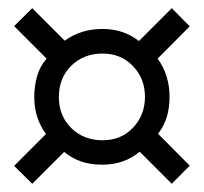

<svg xmlns="http://www.w3.org/2000/svg" viewBox="-20 -555 494 465"><path d="M58.1 -109.9 14.2 -153.3 91.3 -230.5Q63 -269 63 -319.8Q63 -345.7 69.6 -369.6Q76.2 -393.6 92.8 -413.1L14.2 -491.7L58.1 -535.2L136.7 -456.5Q175.8 -484.9 228.5 -484.9Q279.3 -484.9 316.4 -455.6L396 -535.2L439.5 -491.2L361.8 -413.1Q390.6 -373 390.6 -320.8Q390.6 -294.4 384.3 -272.7Q377.9 -251 362.8 -231L439.5 -153.8L396 -109.9L318.4 -187.5Q280.3 -156.2 228.5 -156.2Q200.2 -156.2 178.2 -163.3Q156.2 -170.4 135.3 -187ZM228.5 -215.3Q273.4 -215.3 302.2 -245.8Q331.1 -276.4 331.1 -320.8Q331.1 -364.7 302 -395Q272.9 -425.3 228.5 -425.3Q182.6 -425.3 152.6 -395.8Q122.6 -366.2 122.6 -319.8Q122.6 -274.4 152.6 -244.9Q182.6 -215.3 228.5 -215.3Z"/></svg>

Font: Harmattan
Style: Bold
Weight: 700
Designer: George W. Nuss III and SIL International
Foundry: SIL International
Version: Version 4.000